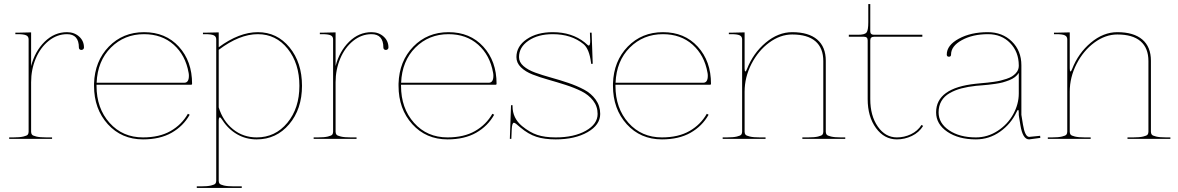

<svg xmlns="http://www.w3.org/2000/svg" viewBox="-20 -680 5769 940"><path d="M24.9 0V-7.3H44.9Q77.1 -7.3 94.5 -11.5Q111.8 -15.6 116 -21Q120.1 -26.4 120.1 -35.2V-487.3Q120.1 -501.5 108.2 -507.1Q96.2 -512.7 67.4 -512.7H55.2V-520H67.4L132.3 -521.5V-356.4Q150.9 -428.7 198.5 -475.6Q246.1 -522.5 308.1 -522.5Q343.3 -522.5 367.2 -501.2Q391.1 -480 391.1 -447.3Q391.1 -442.4 387.5 -439Q383.8 -435.5 378.4 -435.5Q373 -435.5 369.6 -438.7Q366.2 -441.9 366.2 -447.3Q366.2 -512.7 308.1 -512.7Q259.3 -512.7 218.5 -480Q177.7 -447.3 155 -393.3Q132.3 -339.4 132.3 -277.3V-35.2Q132.3 -26.4 136.5 -21Q140.6 -15.6 158 -11.5Q175.3 -7.3 207.5 -7.3H234.9V0Z M440.4 -259.8V-270.5Q443.8 -380.9 512.7 -451.7Q581.5 -522.5 685.1 -522.5Q791 -522.5 855.7 -451.4Q920.4 -380.4 920.4 -270Q920.4 -265.1 915 -265.1H452.6V-259.8Q452.6 -149.9 516.4 -78.6Q580.1 -7.3 680.2 -7.3Q760.7 -7.3 815.2 -38.6Q869.6 -69.8 899.9 -123L908.7 -118.2Q877.4 -62.5 820.3 -30Q763.2 2.4 680.2 2.4Q575.2 2.4 507.8 -72Q440.4 -146.5 440.4 -259.8ZM453.1 -274.9H882.3Q904.8 -274.9 904.8 -309.1Q904.8 -317.4 903.3 -324.2Q888.2 -409.7 830.3 -461.2Q772.5 -512.7 685.1 -512.7Q588.9 -512.7 523.2 -447.3Q457.5 -381.8 453.1 -274.9Z M943.4 232.4H963.4Q995.6 232.4 1012.9 228.3Q1030.3 224.1 1034.4 219Q1038.6 213.9 1038.6 205.1V-487.3Q1038.6 -501.5 1026.6 -507.1Q1014.6 -512.7 985.8 -512.7H973.6V-520H985.8L1050.8 -521.5V-448.7Q1150.9 -522.5 1242.2 -522.5Q1336.4 -522.5 1397.5 -448Q1458.5 -373.5 1458.5 -259.8Q1458.5 -146 1395.8 -71.8Q1333 2.4 1236.8 2.4Q1184.1 2.4 1140.9 -22.5Q1097.7 -47.4 1069.3 -91.3Q1060.5 -105.5 1056.2 -105.5Q1050.8 -105.5 1050.8 -86.9V205.1Q1050.8 213.9 1054.9 219Q1059.1 224.1 1076.4 228.3Q1093.8 232.4 1126 232.4H1163.6V240.2H943.4ZM1050.8 -154.3Q1071.3 -87.4 1120.8 -47.4Q1170.4 -7.3 1236.8 -7.3Q1327.6 -7.3 1386.7 -78.6Q1445.8 -149.9 1445.8 -259.8Q1445.8 -369.6 1388.4 -441.2Q1331.1 -512.7 1242.2 -512.7Q1152.3 -512.7 1050.8 -436Z M1515.6 0V-7.3H1535.6Q1567.9 -7.3 1585.2 -11.5Q1602.5 -15.6 1606.7 -21Q1610.8 -26.4 1610.8 -35.2V-487.3Q1610.8 -501.5 1598.9 -507.1Q1586.9 -512.7 1558.1 -512.7H1545.9V-520H1558.1L1623 -521.5V-356.4Q1641.6 -428.7 1689.2 -475.6Q1736.8 -522.5 1798.8 -522.5Q1834 -522.5 1857.9 -501.2Q1881.8 -480 1881.8 -447.3Q1881.8 -442.4 1878.2 -439Q1874.5 -435.5 1869.1 -435.5Q1863.8 -435.5 1860.4 -438.7Q1856.9 -441.9 1856.9 -447.3Q1856.9 -512.7 1798.8 -512.7Q1750 -512.7 1709.2 -480Q1668.5 -447.3 1645.8 -393.3Q1623 -339.4 1623 -277.3V-35.2Q1623 -26.4 1627.2 -21Q1631.3 -15.6 1648.7 -11.5Q1666 -7.3 1698.2 -7.3H1725.6V0Z M1931.2 -259.8V-270.5Q1934.6 -380.9 2003.4 -451.7Q2072.3 -522.5 2175.8 -522.5Q2281.7 -522.5 2346.4 -451.4Q2411.1 -380.4 2411.1 -270Q2411.1 -265.1 2405.8 -265.1H1943.4V-259.8Q1943.4 -149.9 2007.1 -78.6Q2070.8 -7.3 2170.9 -7.3Q2251.5 -7.3 2305.9 -38.6Q2360.4 -69.8 2390.6 -123L2399.4 -118.2Q2368.2 -62.5 2311 -30Q2253.9 2.4 2170.9 2.4Q2065.9 2.4 1998.5 -72Q1931.2 -146.5 1931.2 -259.8ZM1943.8 -274.9H2373Q2395.5 -274.9 2395.5 -309.1Q2395.5 -317.4 2394 -324.2Q2378.9 -409.7 2321 -461.2Q2263.2 -512.7 2175.8 -512.7Q2079.6 -512.7 2013.9 -447.3Q1948.2 -381.8 1943.8 -274.9Z M2476.1 0 2481.9 -165H2489.3V-159.7Q2489.3 -101.6 2535.6 -63Q2573.7 -31.7 2610.6 -19.5Q2647.5 -7.3 2700.7 -7.3Q2790 -7.3 2847.9 -39.8Q2905.8 -72.3 2905.8 -122.1Q2905.8 -159.2 2883.8 -187.5Q2861.8 -215.8 2826.9 -233.2Q2792 -250.5 2749.5 -264.2Q2707 -277.8 2664.6 -289.8Q2622.1 -301.8 2587.2 -315.4Q2552.2 -329.1 2530.3 -350.6Q2508.3 -372.1 2508.3 -400.4Q2508.3 -453.6 2558.6 -488Q2608.9 -522.5 2686 -522.5Q2779.8 -522.5 2842.8 -472.2Q2846.2 -469.2 2850.8 -465.1Q2855.5 -460.9 2857.9 -459Q2860.4 -457 2862.3 -457Q2869.6 -457 2869.6 -480Q2869.6 -481 2869.4 -484.6Q2869.1 -488.3 2868.9 -498.3Q2868.7 -508.3 2868.2 -520H2876.5L2881.8 -370.1Q2881.8 -366.7 2877.9 -366.7Q2874 -366.7 2874 -370.1L2873.5 -374Q2864.7 -440.9 2836.9 -463.9Q2777.8 -512.7 2686 -512.7Q2614.3 -512.7 2567.6 -481Q2521 -449.2 2521 -400.4Q2521 -375.5 2543 -356.4Q2564.9 -337.4 2599.9 -324.7Q2634.8 -312 2677.2 -300.3Q2719.7 -288.6 2762.2 -274.2Q2804.7 -259.8 2839.6 -241.2Q2874.5 -222.7 2896.5 -192.1Q2918.5 -161.6 2918.5 -122.1Q2918.5 -68.4 2856.7 -33Q2794.9 2.4 2700.7 2.4Q2645 2.4 2606 -10.3Q2566.9 -22.9 2527.3 -56.2Q2502.4 -79.1 2496.1 -79.1Q2486.8 -79.1 2485.4 -46.9L2483.4 0Z M2981 -259.8V-270.5Q2984.4 -380.9 3053.2 -451.7Q3122.1 -522.5 3225.6 -522.5Q3331.5 -522.5 3396.2 -451.4Q3460.9 -380.4 3460.9 -270Q3460.9 -265.1 3455.6 -265.1H2993.2V-259.8Q2993.2 -149.9 3056.9 -78.6Q3120.6 -7.3 3220.7 -7.3Q3301.3 -7.3 3355.7 -38.6Q3410.2 -69.8 3440.4 -123L3449.2 -118.2Q3418 -62.5 3360.8 -30Q3303.7 2.4 3220.7 2.4Q3115.7 2.4 3048.3 -72Q2981 -146.5 2981 -259.8ZM2993.7 -274.9H3422.9Q3445.3 -274.9 3445.3 -309.1Q3445.3 -317.4 3443.8 -324.2Q3428.7 -409.7 3370.8 -461.2Q3313 -512.7 3225.6 -512.7Q3129.4 -512.7 3063.7 -447.3Q2998 -381.8 2993.7 -274.9Z M3518.1 0V-7.3H3538.1Q3570.3 -7.3 3587.6 -11.5Q3605 -15.6 3609.1 -21Q3613.3 -26.4 3613.3 -35.2V-487.3Q3613.3 -501.5 3601.3 -507.1Q3589.4 -512.7 3560.5 -512.7H3548.3V-520H3560.5L3625.5 -521.5V-345.7Q3625.5 -330.1 3629.4 -330.1Q3632.3 -330.1 3637.2 -342.3Q3667.5 -419.9 3728.8 -471.2Q3790 -522.5 3858.4 -522.5Q3938.5 -522.5 3980.7 -486.6Q4022.9 -450.7 4022.9 -382.3V-35.2Q4022.9 -26.4 4027.1 -21Q4031.2 -15.6 4048.6 -11.5Q4065.9 -7.3 4098.1 -7.3H4118.2V0H3908.2V-7.3H3935.5Q3967.8 -7.3 3985.1 -11.5Q4002.4 -15.6 4006.6 -21Q4010.7 -26.4 4010.7 -35.2V-380.9Q4010.7 -444.8 3972.2 -478Q3933.6 -511.2 3858.4 -511.2Q3800.3 -511.2 3746.3 -471.7Q3692.4 -432.1 3658.9 -366.9Q3625.5 -301.8 3625.5 -231V-35.2Q3625.5 -26.4 3629.6 -21Q3633.8 -15.6 3651.1 -11.5Q3668.5 -7.3 3700.7 -7.3H3728V0Z M4135.7 -500V-509.8H4180.7Q4213.4 -509.8 4222.2 -520.5Q4231 -531.2 4231 -571.3V-660.2H4240.7V-526.9Q4240.7 -509.8 4258.8 -509.8H4495.6V-500H4258.8Q4240.7 -500 4240.7 -482.4V-194.8Q4240.7 -113.3 4277.6 -60.3Q4314.5 -7.3 4371.1 -7.3Q4407.2 -7.3 4439.9 -22.9Q4472.7 -38.6 4491.7 -68.4L4499.5 -63.5Q4479.5 -31.2 4444.3 -14.4Q4409.2 2.4 4371.1 2.4Q4309.1 2.4 4268.6 -53.2Q4228 -108.9 4228 -194.8V-482.4Q4228 -500 4210.4 -500Z M4563 -129.9Q4563 -249.5 4757.3 -270Q4763.2 -270.5 4782.7 -272.5Q4802.2 -274.4 4813.7 -275.4Q4825.2 -276.4 4845.2 -279.3Q4865.2 -282.2 4878.2 -285.4Q4891.1 -288.6 4907.5 -293.9Q4923.8 -299.3 4934.1 -305.7Q4944.3 -312 4953.1 -321.3Q4961.9 -330.6 4965.3 -341.3Q4967.8 -350.1 4967.8 -357.4V-360.4Q4967.3 -426.3 4925.3 -469.5Q4883.3 -512.7 4817.4 -512.7Q4742.2 -512.7 4689.2 -483.6Q4636.2 -454.6 4636.2 -413.1Q4636.2 -402.3 4626 -402.3Q4615.2 -402.3 4615.2 -413.1Q4615.2 -458.5 4674.1 -490.5Q4732.9 -522.5 4815.9 -522.5Q4887.7 -522.5 4934.1 -476.8Q4980.5 -431.2 4980.5 -360.4V-117.7L4988.3 -69.8Q4998 -10.3 5018.6 -9.8L5072.3 -15.1L5073.2 -4.9L5018.6 2.4H5018.1Q4986.8 2.4 4975.6 -67.9Q4974.6 -73.2 4972.7 -85.9Q4970.7 -98.6 4969.2 -106.9Q4967.8 -115.2 4967.8 -117.2V-127.9Q4967.8 -141.6 4964.4 -141.6Q4960.9 -141.6 4956.5 -130.9Q4929.2 -72.8 4876 -35.2Q4822.8 2.4 4757.8 2.4Q4672.9 2.4 4617.9 -34.9Q4563 -72.3 4563 -129.9ZM4575.2 -129.9Q4575.2 -76.7 4626.7 -42Q4678.2 -7.3 4757.8 -7.3Q4814.9 -7.3 4864 -39.1Q4913.1 -70.8 4940.4 -120.4Q4967.8 -169.9 4967.8 -222.7V-323.2Q4960.9 -312 4949 -302.7Q4937 -293.5 4920.7 -287.1Q4904.3 -280.8 4889.2 -276.6Q4874 -272.5 4852.8 -269.5Q4831.5 -266.6 4818.6 -265.1Q4805.7 -263.7 4784.9 -262Q4764.2 -260.3 4758.3 -259.8Q4717.8 -255.4 4686.5 -247.1Q4655.3 -238.8 4629.2 -223.9Q4603 -209 4589.1 -185.3Q4575.2 -161.6 4575.2 -129.9Z M5109.9 0V-7.3H5129.9Q5162.1 -7.3 5179.4 -11.5Q5196.8 -15.6 5200.9 -21Q5205.1 -26.4 5205.1 -35.2V-487.3Q5205.1 -501.5 5193.1 -507.1Q5181.2 -512.7 5152.3 -512.7H5140.1V-520H5152.3L5217.3 -521.5V-345.7Q5217.3 -330.1 5221.2 -330.1Q5224.1 -330.1 5229 -342.3Q5259.3 -419.9 5320.6 -471.2Q5381.8 -522.5 5450.2 -522.5Q5530.3 -522.5 5572.5 -486.6Q5614.7 -450.7 5614.7 -382.3V-35.2Q5614.7 -26.4 5618.9 -21Q5623 -15.6 5640.4 -11.5Q5657.7 -7.3 5689.9 -7.3H5710V0H5500V-7.3H5527.3Q5559.6 -7.3 5576.9 -11.5Q5594.2 -15.6 5598.4 -21Q5602.5 -26.4 5602.5 -35.2V-380.9Q5602.5 -444.8 5564 -478Q5525.4 -511.2 5450.2 -511.2Q5392.1 -511.2 5338.1 -471.7Q5284.2 -432.1 5250.7 -366.9Q5217.3 -301.8 5217.3 -231V-35.2Q5217.3 -26.4 5221.4 -21Q5225.6 -15.6 5242.9 -11.5Q5260.3 -7.3 5292.5 -7.3H5319.8V0Z"/></svg>

Font: Znikomit
Style: Regular
Weight: 100
Designer: gluk
Foundry: gluk
Version: Version 0.53